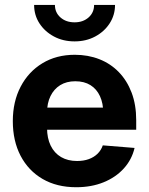

<svg xmlns="http://www.w3.org/2000/svg" viewBox="-20 -766 617 797"><path d="M296.4 11.2Q215.8 11.2 156.7 -23.2Q97.7 -57.6 65.4 -119.4Q33.2 -181.2 33.2 -263.2Q33.2 -344.2 65.7 -406.2Q98.1 -468.3 156 -503.4Q213.9 -538.6 290.5 -538.6Q345.7 -538.6 392.3 -520.3Q439 -502 473.1 -466.8Q507.3 -431.6 526.4 -381.3Q545.4 -331.1 545.4 -267.1V-227.5H88.4V-319.3H475.1L408.7 -296.4Q408.7 -336.9 395 -366.7Q381.3 -396.5 355.5 -412.6Q329.6 -428.7 292.5 -428.7Q255.9 -428.7 229.7 -412.4Q203.6 -396 189.5 -366.9Q175.3 -337.9 175.3 -299.3V-235.4Q175.3 -192.4 190.4 -161.4Q205.6 -130.4 233.6 -114Q261.7 -97.7 299.8 -97.7Q327.1 -97.7 348.6 -105.5Q370.1 -113.3 385 -127.9Q399.9 -142.6 406.7 -162.6L538.6 -151.9Q527.3 -103.5 493.9 -66.7Q460.4 -29.8 409.9 -9.3Q359.4 11.2 296.4 11.2ZM289.6 -594.2Q241.7 -594.2 203.9 -614.5Q166 -634.8 143.8 -668.9Q121.6 -703.1 121.6 -745.6H208Q208 -713.9 231 -693.6Q253.9 -673.3 289.6 -673.3Q324.7 -673.3 347.7 -693.6Q370.6 -713.9 370.6 -745.6H457.5Q457.5 -703.6 435.3 -669.2Q413.1 -634.8 375.2 -614.5Q337.4 -594.2 289.6 -594.2Z"/></svg>

Font: Inter 24pt
Style: Bold
Weight: 700
Designer: Rasmus Andersson
Foundry: rsms
Version: Version 4.001;git-66647c0bb